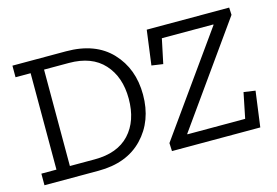

<svg xmlns="http://www.w3.org/2000/svg" viewBox="-87 -829 1453 1008"><g transform="rotate(-15 639.5 -325.0)"><path d="M1215 0H735L733 -44L1117 -583V-586H837L809 -453L747 -462L772 -650H1220L1222 -610L836 -67V-64H1150L1178 -202L1241 -193ZM665 -326Q665 -183 577.5 -91.5Q490 0 336 0H42V-63H124V-587H42V-650H333Q492 -650 578.5 -558.5Q665 -467 665 -326ZM587 -325Q587 -443 521.5 -515Q456 -587 332 -587H197V-63H332Q456 -63 521.5 -133.5Q587 -204 587 -325Z"/></g></svg>

Font: Zilla Slab
Style: Regular
Weight: 400
Designer: Typotheque.com
Foundry: Typotheque type foundry
Version: Version 1.1; 2017; ttfautohint (v1.6)